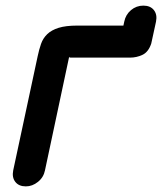

<svg xmlns="http://www.w3.org/2000/svg" viewBox="-20 -653 576 683"><path d="M518 -498Q508 -468 487 -458Q466 -448 442 -448H231Q226 -448 226 -451L140 -47Q135 -22 115 -6Q95 10 72 10Q47 10 34.5 -6Q22 -22 27 -47L114 -453Q119 -477 126 -497Q133 -517 148 -531.5Q163 -546 188.5 -554Q214 -562 255 -562H419L422 -576Q427 -601 446 -617Q465 -633 490 -633Q515 -633 527.5 -617Q540 -601 535 -576L518 -498Z"/></svg>

Font: VDS
Style: Bold Italic
Weight: 700
Designer: artmaker
Foundry: artmaker
Version: Version 1.000 2009 initial release